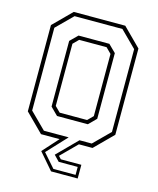

<svg xmlns="http://www.w3.org/2000/svg" viewBox="-128 -789 873 1062"><g transform="rotate(15 308.0 -258.0)"><path d="M229.5 -141.5H386.5L417 -172V-528L386.5 -558.5H229.5L199 -528V-172ZM171 -22.5H445L536.5 -113.5V-587.5L445 -678.5H171L79.5 -587.5V-113.5ZM220 -120 177.5 -162.5V-538.5L220 -580.5H396.5L439 -538.5V-162.5L396.5 -120ZM313 -22.5 208 90 276.5 168H403.5V122.5H294.5L263.5 90L375 -22.5ZM455.5 -700 558.5 -597V-103L455.5 0H377.5L287.5 90L302.5 106H420V184.5H267.5L186 90L267 0H160.5L57.5 -103V-597L160.5 -700Z"/></g></svg>

Font: Tourney ExtraLight
Style: Regular
Weight: 250
Designer: Tyler Finck
Foundry: Etcetera Type Co
Version: Version 1.015